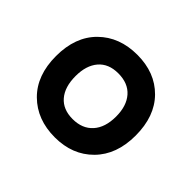

<svg xmlns="http://www.w3.org/2000/svg" viewBox="-93 -496 549 549"><g transform="rotate(45 181.0 -222.0)"><path d="M182 -55Q110 -55 65 -99.5Q20 -144 20 -222Q20 -300 65 -344.5Q110 -389 182 -389Q254 -389 298 -344.5Q342 -300 342 -222Q342 -145 297.5 -100Q253 -55 182 -55ZM181 -313Q142 -313 121 -288.5Q100 -264 100 -221Q100 -177 121 -152.5Q142 -128 181 -128Q220 -128 242 -152.5Q264 -177 264 -221Q264 -264 242.5 -288.5Q221 -313 181 -313Z"/></g></svg>

Font: Cambay Devanagari
Style: Regular
Weight: 700
Designer: Pooja Saxena
Foundry: Pooja Saxena
Version: Version 1.095;PS 001.095;hotconv 1.0.70;makeotf.lib2.5.58329